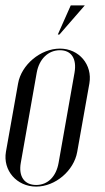

<svg xmlns="http://www.w3.org/2000/svg" viewBox="-23 -683 387 711"><path d="M197 -555 291 -663H239L191 -555ZM199 -503C127 -503 56 -443 44 -374L-1 -121C-13 -52 39 8 111 8C182 8 251 -51 263 -121L308 -374C320 -443 270 -503 199 -503ZM199 -497C241 -497 262 -466 253 -414L194 -80C185 -29 154 2 111 2C67 2 45 -30 54 -80L113 -414C122 -464 155 -497 199 -497Z"/></svg>

Font: Moniqa Ita Display
Style: Italic
Weight: 400
Italic angle: -10°
Designer: Rajesh Rajput
Foundry: Rajesh Rajput
Version: Version 1.000